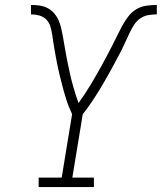

<svg xmlns="http://www.w3.org/2000/svg" viewBox="-20 -755 653 775"><path d="M136 0V-38H229L271 -294Q264 -309 258 -324Q252 -339 247 -355Q242 -371 237.5 -387Q233 -403 229 -419Q225 -435 221 -451Q217 -467 213.5 -483.5Q210 -500 207 -516.5Q204 -533 201 -549.5Q198 -566 195.5 -583Q193 -600 190.5 -616.5Q188 -633 183 -649Q178 -665 166.5 -676.5Q155 -688 138.5 -692.5Q122 -697 105 -697V-735Q123 -735 140.5 -732.5Q158 -730 173 -722Q188 -714 199 -701Q210 -688 216.5 -673Q223 -658 227 -641Q231 -624 234 -607Q237 -590 240 -572.5Q243 -555 246 -538Q249 -521 252.5 -504.5Q256 -488 259.5 -471Q263 -454 267 -437.5Q271 -421 276 -404Q281 -387 286 -371Q291 -355 297 -339Q310 -357 322.5 -376Q335 -395 346.5 -414Q358 -433 369 -452.5Q380 -472 391 -491.5Q402 -511 412 -530.5Q422 -550 432.5 -570Q443 -590 452.5 -610Q462 -630 472.5 -649.5Q483 -669 497 -687.5Q511 -706 530 -717.5Q549 -729 570.5 -732Q592 -735 613 -735V-697Q596 -697 578.5 -694Q561 -691 546 -680.5Q531 -670 521 -654.5Q511 -639 503.5 -623Q496 -607 488.5 -590.5Q481 -574 473 -558V-557Q455 -523 437 -489.5Q419 -456 399.5 -422.5Q380 -389 359 -356.5Q338 -324 314 -294L272 -38H359V0Z"/></svg>

Font: Iosevka Curly Slab XLtEx
Style: Italic
Weight: 200
Width: 7
Italic angle: -9°
Monospace: yes
Designer: Belleve Invis
Foundry: Belleve Invis
Version: Version 11.1.0; ttfautohint (v1.8.3)